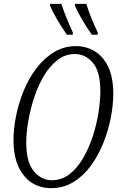

<svg xmlns="http://www.w3.org/2000/svg" viewBox="-20 -964 614 995"><path d="M244 11Q189 11 145.5 -16.5Q102 -44 76 -99.5Q50 -155 50 -239Q50 -298 63.5 -364.5Q77 -431 103 -494.5Q129 -558 168.5 -610Q208 -662 259.5 -693.5Q311 -725 375 -725Q425 -725 469 -699.5Q513 -674 540 -619.5Q567 -565 567 -477Q567 -422 554.5 -356Q542 -290 516.5 -225.5Q491 -161 452.5 -107.5Q414 -54 362 -21.5Q310 11 244 11ZM249 -30Q300 -30 340.5 -61.5Q381 -93 411 -145Q441 -197 461 -258.5Q481 -320 490.5 -381Q500 -442 500 -491Q500 -593 461.5 -638.5Q423 -684 368 -684Q318 -684 278 -653Q238 -622 207.5 -571Q177 -520 157 -458.5Q137 -397 126.5 -336Q116 -275 116 -225Q116 -123 155.5 -76.5Q195 -30 249 -30ZM456 -784Q431 -819 406.5 -860.5Q382 -902 368 -935L369 -944H427Q437 -913 453.5 -870.5Q470 -828 487 -795L486 -784ZM327 -784Q302 -819 277.5 -860.5Q253 -902 239 -935L240 -944H298Q308 -913 325 -870.5Q342 -828 358 -795L357 -784Z"/></svg>

Font: Noto Serif ExtraCondensed Light
Style: Italic
Weight: 300
Width: 2
Italic angle: -12°
Designer: Monotype Design Team
Foundry: Monotype Imaging Inc.
Version: Version 2.014; ttfautohint (v1.8.4.7-5d5b)